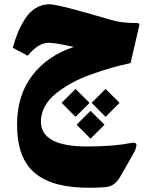

<svg xmlns="http://www.w3.org/2000/svg" viewBox="-20 -536 705 896"><path d="M402.8 -18.6 467.3 45.4Q467.8 45.9 467.3 46.4L402.8 110.8Q402.3 111.3 402.3 110.8L337.9 46.4Q337.9 45.9 337.9 45.4L402.3 -18.6Q402.3 -19 402.8 -18.6ZM473.1 -120.6 537.6 -56.6Q538.1 -56.2 537.6 -55.7L473.1 8.8Q472.7 9.3 472.2 8.8L408.2 -55.7Q407.7 -56.2 408.2 -56.6L472.2 -120.6Q472.7 -121.1 473.1 -120.6ZM333 -120.6 397.5 -56.6Q397.9 -56.2 397.5 -55.7L333 8.8Q332.5 9.3 332 8.8L268.1 -55.7Q267.6 -56.2 268.1 -56.6L332 -120.6Q332.5 -121.1 333 -120.6ZM386.2 147.5Q508.3 147.5 594.2 130.9Q607.9 128.4 613.3 133.1Q618.7 137.7 616 148.2Q613.3 158.7 609.4 167.5Q605.5 176.3 598.1 189L540.5 289.6Q515.1 334 472.2 337.4Q431.6 340.3 398.9 340.3Q312.5 340.3 250.2 324.2Q188 308.1 144.8 273.2Q101.6 238.3 80.6 181.4Q59.6 124.5 59.6 43.9Q59.6 -89.8 129.9 -182.9Q200.2 -275.9 324.2 -316.9Q237.8 -336.4 206.5 -336.4Q159.2 -336.4 108.9 -275.9L39.6 -313Q50.8 -354 64.5 -386.5Q78.1 -418.9 98.4 -450.2Q118.7 -481.4 147.5 -498.8Q176.3 -516.1 211.4 -516.1Q251.5 -516.1 497.1 -443.4Q545.9 -428.7 609.4 -428.7Q616.2 -428.7 619.6 -428.5Q623 -428.2 626.2 -427.2Q629.4 -426.3 630.1 -424.3Q630.9 -422.4 630.4 -418.9L589.4 -241.7Q540 -231 495.4 -218Q450.7 -205.1 401.4 -187.3Q352.1 -169.4 312.3 -147.2Q272.5 -125 239.7 -98.6Q207 -72.3 189 -38.8Q170.9 -5.4 170.9 31.2Q170.9 147.5 386.2 147.5Z"/></svg>

Font: Sahel Black FD-WOL
Style: Black-FD-WOL
Weight: 900
Foundry: Saber Rastikerdar (saber.rastikerdar@gmail.com)
Version: Version 2.0.2